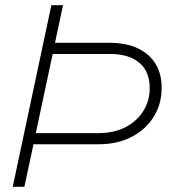

<svg xmlns="http://www.w3.org/2000/svg" viewBox="-20 -720 660 740"><path d="M29 0 178 -700H223L192 -555H404Q465 -555 509.5 -534.5Q554 -514 578.5 -475.5Q603 -437 603 -382Q603 -319 572.5 -270Q542 -221 487.5 -192.5Q433 -164 360 -164H109L74 0ZM118 -207H360Q419 -207 463 -229.5Q507 -252 532 -291.5Q557 -331 557 -380Q557 -445 516.5 -478.5Q476 -512 405 -512H183Z"/></svg>

Font: Red Hat Display VF
Style: Italic
Weight: 300
Italic angle: -12°
Designer: Pentagram, MCKL
Foundry: Pentagram, MCKL
Version: Version 1.023